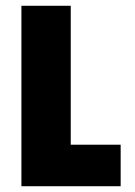

<svg xmlns="http://www.w3.org/2000/svg" viewBox="-20 -645 467 665"><path d="M54.2 0V-625H225V-143.8H397.9V0Z"/></svg>

Font: Afacad Flux ExtraBold
Style: Regular
Weight: 800
Designer: Kristian Moeller
Foundry: Dicotype
Version: Version 1.100